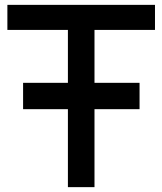

<svg xmlns="http://www.w3.org/2000/svg" viewBox="-20 -770 668 790"><path d="M617.7 -646.9V-750H10.4V-646.9H259.4V-429.2H75V-320.8H259.4V0H368.8V-320.8H554.2V-429.2H368.8V-646.9Z"/></svg>

Font: Manrope Semibold
Style: Regular
Weight: 600
Width: 4
Designer: Michael Sharanda
Foundry: Michael Sharanda
Version: Version 2.000;PS 002.000;hotconv 1.0.88;makeotf.lib2.5.64775